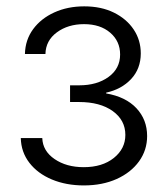

<svg xmlns="http://www.w3.org/2000/svg" viewBox="-20 -563 514 590"><path d="M237.8 6.8Q183.1 6.8 139.4 -11.5Q95.7 -29.8 70.3 -62.7Q44.9 -95.7 43.9 -138.7H109.9Q111.3 -99.1 147.7 -74.2Q184.1 -49.3 237.3 -49.3Q294.4 -49.3 329.8 -77.6Q365.2 -106 365.2 -148.4Q365.2 -193.8 326.4 -221.7Q287.6 -249.5 223.1 -249.5H195.3V-300.8H223.1Q278.3 -300.8 313.7 -326.7Q349.1 -352.5 349.1 -395.5Q349.1 -436.5 318.6 -462.6Q288.1 -488.8 238.3 -488.8Q189 -488.8 154.8 -463.6Q120.6 -438.5 119.6 -397H56.6Q57.6 -440.4 81.8 -473.4Q106 -506.3 147 -524.9Q188 -543.5 238.8 -543.5Q291 -543.5 330.1 -524.2Q369.1 -504.9 390.9 -472.2Q412.6 -439.5 412.6 -398.9Q412.6 -352.1 383.1 -320.3Q353.5 -288.6 306.2 -278.3V-275.9Q366.2 -265.6 399.2 -230.5Q432.1 -195.3 432.1 -145Q432.1 -101.6 407.2 -67.1Q382.3 -32.7 338.4 -12.9Q294.4 6.8 237.8 6.8Z"/></svg>

Font: Inter 20pt Light
Style: Regular
Weight: 300
Version: Version 4.001;git-66647c0bb